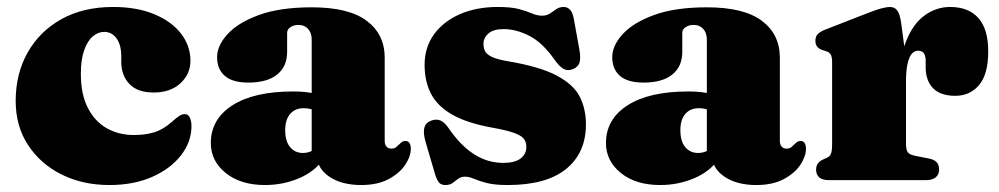

<svg xmlns="http://www.w3.org/2000/svg" viewBox="-20 -517 2868 551"><path d="M526.5 -342.5Q526.5 -304.5 497.8 -278Q469 -251.5 421 -251.5Q374.5 -251.5 351.2 -276.2Q328 -301 328 -339.5V-355.5Q328 -388 314.5 -406.8Q301 -425.5 279 -425.5Q261.5 -425.5 246.2 -412.5Q231 -399.5 221.5 -372.8Q212 -346 212 -305Q212 -247 231.8 -208Q251.5 -169 286 -149.2Q320.5 -129.5 364.5 -129.5Q396.5 -129.5 422.2 -137.2Q448 -145 473.5 -167.5Q488 -180.5 495.5 -185Q503 -189.5 510 -189.5Q520 -189.5 524.8 -179.5Q529.5 -169.5 529.5 -155Q529.5 -110.5 499.8 -71.8Q470 -33 417 -9.5Q364 14 294 14Q217.5 14 156.8 -16.2Q96 -46.5 60.5 -100.8Q25 -155 25 -227.5Q25 -305 59.2 -366Q93.5 -427 156.2 -462Q219 -497 304.5 -497Q373 -497 422.8 -476.2Q472.5 -455.5 499.5 -420.5Q526.5 -385.5 526.5 -342.5Z M890.5 -68.5V-80L874.5 -80.5V-403.5Q874.5 -422.5 864.2 -434Q854 -445.5 836.5 -445.5Q823.5 -445.5 813.8 -439.2Q804 -433 804 -422.5V-368Q804 -326 775.2 -303Q746.5 -280 693 -280Q647.5 -280 625.2 -299.2Q603 -318.5 603 -353Q603 -386 633 -419Q663 -452 723.2 -474Q783.5 -496 875 -496Q981 -496 1032.5 -457.2Q1084 -418.5 1084 -351.5V-112.5Q1084 -103 1088.8 -96.8Q1093.5 -90.5 1103.5 -90.5Q1112 -90.5 1117.2 -95Q1122.5 -99.5 1127 -104Q1130.5 -107.5 1134.2 -110Q1138 -112.5 1143 -112.5Q1151.5 -112.5 1155.2 -106.2Q1159 -100 1159 -90.5Q1159 -68.5 1143 -44.2Q1127 -20 1095.2 -3Q1063.5 14 1016.5 14Q961 14 925.8 -9.5Q890.5 -33 890.5 -68.5ZM585 -106.5Q585 -175 647 -214.8Q709 -254.5 821 -254.5Q850.5 -254.5 872.5 -250.5Q894.5 -246.5 908.5 -239L891.5 -195.5Q881 -201.5 871.8 -204Q862.5 -206.5 851.5 -206.5Q827 -206.5 812.8 -190.2Q798.5 -174 798.5 -143.5Q798.5 -111.5 812.5 -94.8Q826.5 -78 849.5 -78Q864 -78 876.8 -84.8Q889.5 -91.5 896 -100.5L908 -60.5Q884 -25 838.2 -5.5Q792.5 14 740.5 14Q670.5 14 627.8 -20.5Q585 -55 585 -106.5Z M1425.5 -433.5Q1396 -433.5 1381.8 -421Q1367.5 -408.5 1367.5 -391Q1367.5 -380.5 1371.5 -371.2Q1375.5 -362 1390 -354.5Q1404.5 -347 1436 -341.5Q1529 -326 1577.5 -300.2Q1626 -274.5 1643.8 -239.5Q1661.5 -204.5 1661.5 -160Q1661.5 -78.5 1604.8 -32.2Q1548 14 1437 14Q1399 14 1376.2 8Q1353.5 2 1339.8 -4Q1326 -10 1315 -10Q1303 -10 1295 -4Q1287 2 1279 8Q1271 14 1258.5 14Q1246 14 1239.8 6.8Q1233.5 -0.5 1228 -19L1202 -107.5Q1194 -134 1197.5 -149.2Q1201 -164.5 1216.5 -170.5Q1232.5 -176.5 1244.5 -171Q1256.5 -165.5 1267.5 -149Q1290.5 -115.5 1315.2 -93.5Q1340 -71.5 1367.2 -60.5Q1394.5 -49.5 1423.5 -49.5Q1457 -49.5 1473.8 -62Q1490.5 -74.5 1490.5 -95.5Q1490.5 -108.5 1483.8 -118Q1477 -127.5 1456.2 -135.2Q1435.5 -143 1393.5 -150.5Q1321 -163.5 1278.2 -187.8Q1235.5 -212 1217 -247.8Q1198.5 -283.5 1198.5 -331Q1198.5 -381.5 1225.8 -418.8Q1253 -456 1300.2 -476.5Q1347.5 -497 1408 -497Q1447.5 -497 1470.2 -490.8Q1493 -484.5 1507.2 -478.2Q1521.5 -472 1535.5 -472Q1549 -472 1558.2 -478.2Q1567.5 -484.5 1576.5 -490.8Q1585.5 -497 1597.5 -497Q1608.5 -497 1616 -489Q1623.5 -481 1627 -461.5L1642.5 -376Q1647 -350.5 1643.2 -337.8Q1639.5 -325 1625 -319Q1609.5 -312.5 1597.5 -319.2Q1585.5 -326 1573 -343.5Q1538 -394 1499.8 -413.8Q1461.5 -433.5 1425.5 -433.5Z M2024.5 -68.5V-80L2008.5 -80.5V-403.5Q2008.5 -422.5 1998.2 -434Q1988 -445.5 1970.5 -445.5Q1957.5 -445.5 1947.8 -439.2Q1938 -433 1938 -422.5V-368Q1938 -326 1909.2 -303Q1880.5 -280 1827 -280Q1781.5 -280 1759.2 -299.2Q1737 -318.5 1737 -353Q1737 -386 1767 -419Q1797 -452 1857.2 -474Q1917.5 -496 2009 -496Q2115 -496 2166.5 -457.2Q2218 -418.5 2218 -351.5V-112.5Q2218 -103 2222.8 -96.8Q2227.5 -90.5 2237.5 -90.5Q2246 -90.5 2251.2 -95Q2256.5 -99.5 2261 -104Q2264.5 -107.5 2268.2 -110Q2272 -112.5 2277 -112.5Q2285.5 -112.5 2289.2 -106.2Q2293 -100 2293 -90.5Q2293 -68.5 2277 -44.2Q2261 -20 2229.2 -3Q2197.5 14 2150.5 14Q2095 14 2059.8 -9.5Q2024.5 -33 2024.5 -68.5ZM1719 -106.5Q1719 -175 1781 -214.8Q1843 -254.5 1955 -254.5Q1984.5 -254.5 2006.5 -250.5Q2028.5 -246.5 2042.5 -239L2025.5 -195.5Q2015 -201.5 2005.8 -204Q1996.5 -206.5 1985.5 -206.5Q1961 -206.5 1946.8 -190.2Q1932.5 -174 1932.5 -143.5Q1932.5 -111.5 1946.5 -94.8Q1960.5 -78 1983.5 -78Q1998 -78 2010.8 -84.8Q2023.5 -91.5 2030 -100.5L2042 -60.5Q2018 -25 1972.2 -5.5Q1926.5 14 1874.5 14Q1804.5 14 1761.8 -20.5Q1719 -55 1719 -106.5Z M2560.5 -273Q2560.5 -349.5 2580.5 -399.2Q2600.5 -449 2633.8 -473Q2667 -497 2706.5 -497Q2759.5 -497 2787.8 -465.2Q2816 -433.5 2816 -369.5Q2816 -304 2789.8 -273Q2763.5 -242 2721.5 -242Q2679 -242 2657.8 -263.8Q2636.5 -285.5 2636.5 -324V-345Q2636 -358 2630.8 -364.8Q2625.5 -371.5 2614.5 -371.5Q2604.5 -371.5 2596.8 -362.8Q2589 -354 2584.5 -334.2Q2580 -314.5 2580 -281ZM2566 -452 2580 -347.5V-105Q2580 -87.5 2585 -80.2Q2590 -73 2608 -69.5L2646 -62Q2661 -59 2668 -51.5Q2675 -44 2675 -30.5Q2675 -16 2665.2 -8Q2655.5 0 2636.5 0H2360Q2340 0 2331 -8Q2322 -16 2322 -30Q2322 -40 2327 -47.5Q2332 -55 2343.5 -60L2354.5 -65Q2362 -68.5 2365 -76.8Q2368 -85 2368 -105V-338Q2368 -354 2363.8 -360.8Q2359.5 -367.5 2351 -370L2340 -373.5Q2329.5 -377 2324.8 -383.5Q2320 -390 2320 -400Q2320 -412 2326.8 -419.2Q2333.5 -426.5 2351 -433L2458.5 -475Q2494 -489 2509.5 -493Q2525 -497 2533.5 -497Q2547.5 -497 2555 -486.8Q2562.5 -476.5 2566 -452Z"/></svg>

Font: Fraunces
Style: Regular
Weight: 900
Version: Version 1.000;[b76b70a41]